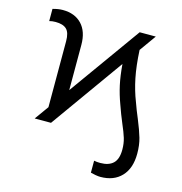

<svg xmlns="http://www.w3.org/2000/svg" viewBox="-108 -635 872 922"><g transform="rotate(15 328.5 -174.0)"><path d="M95.7 0 145.5 -69.3V-397.5Q145.5 -439.9 127.9 -456.8Q110.4 -473.6 73.2 -473.6Q55.2 -473.6 42 -469.7V-530.3Q69.3 -538.1 91.8 -538.1Q151.9 -538.1 186.3 -501.7Q220.7 -465.3 220.7 -399.4V-174.3L475.6 -530.3H555.7L497.1 -448.2Q501 -370.1 512.9 -311.5Q524.9 -252.9 544.9 -202.1Q558.1 -164.6 574.2 -127Q595.7 -74.7 605.5 -40.5Q615.2 -6.3 615.2 36.1Q615.2 108.9 577.1 149.2Q539.1 189.5 472.7 189.5Q462.4 189.5 448.2 187Q434.1 184.6 423.8 181.6V122.1Q437 125 455.1 125Q497.1 125 519 104Q541 83 541 36.1Q541 5.4 533.2 -20.5Q525.4 -46.4 507.8 -86.9Q490.7 -127.4 475.6 -170.9Q459 -215.3 449.2 -260Q439.5 -304.7 435.1 -361.8L176.8 0Z"/></g></svg>

Font: Pretendard GOV Light
Style: Regular
Weight: 300
Designer: Base glyphs from Inter by Rasmus Andersson; Hangeul glyphs from Noto Sans CJK(Source Han Sans) by Jang Soo-young and Kan
Foundry: Kil Hyung-jin
Version: Version 1.309